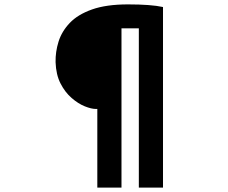

<svg xmlns="http://www.w3.org/2000/svg" viewBox="-20 -799 1040 874"><path d="M416 -303Q396 -303 366 -315Q336 -327 306 -353Q276 -379 255.5 -419Q235 -459 233 -516Q232 -563 246.5 -609.5Q261 -656 297.5 -694.5Q334 -733 399 -756Q464 -779 563 -779Q615 -779 655 -776Q695 -773 722 -767V55H612V-670H533V55H423V-303Z"/></svg>

Font: Noto Sans SC Black
Style: Regular
Weight: 900
Designer: Ryoko NISHIZUKA  (kana, bopomofo & ideographs); Paul D. Hunt (Latin, Greek & Cyrillic); Sandoll Communications , Soo-you
Foundry: Adobe
Version: Version 2.004-H2;hotconv 1.0.118;makeotfexe 2.5.65603